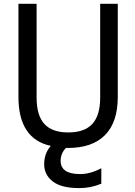

<svg xmlns="http://www.w3.org/2000/svg" viewBox="-20 -752 696 991"><path d="M320.3 11.7Q293 39.1 293 78.1Q293 146.5 393.6 146.5Q446.3 146.5 502.9 116.2V196.3Q445.3 219.7 387.7 218.8Q296.9 218.8 252.4 184.6Q208 150.4 208 95.2Q208 40 242.2 1Q75.2 -35.2 75.2 -252V-732.4H168.9V-249Q168.9 -156.2 209 -112.3Q249 -68.4 332.5 -68.4Q416 -68.4 456.5 -112.3Q497.1 -156.2 497.1 -249V-732.4H587.9V-252Q587.9 -121.1 522 -54.7Q456.1 11.7 331.1 11.7Z"/></svg>

Font: Gen Shin Gothic Regular
Style: Regular
Weight: 400
Designer: [Source Han Sans]
Ryoko NISHIZUKA  (kana & ideographs); Paul D. Hunt (Latin, Greek & Cyrillic); Wenlong ZHANG  (bopomofo
Version: Version 1.002.20150607